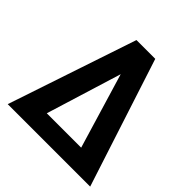

<svg xmlns="http://www.w3.org/2000/svg" viewBox="-188 -856 1001 1001"><g transform="rotate(45 312.5 -355.5)"><path d="M255.4 -710.9H394L625 0H17.1ZM194.8 -110.4H448.2L323.2 -526.9Z"/></g></svg>

Font: Roboto Mono
Style: Bold
Weight: 700
Designer: Google
Version: Version 2.000985; 2015; ttfautohint (v1.3)